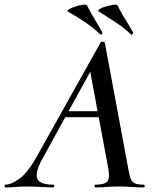

<svg xmlns="http://www.w3.org/2000/svg" viewBox="-58 -819 681 839"><path d="M-34 0Q-38 0 -38 -6Q-38 -12 -34 -12Q-8 -12 28.5 -39.5Q65 -67 101 -132L382 -634Q384 -638 391.5 -637Q399 -636 400 -633L502 -84Q507 -57 512 -41Q517 -25 530 -18.5Q543 -12 570 -12Q574 -12 574 -6Q574 0 570 0Q545 0 519 -2Q493 -4 462 -4Q432 -4 408 -2Q384 0 359 0Q355 0 355 -6Q355 -12 359 -12Q400 -12 411.5 -27Q423 -42 415 -84L333 -523L379 -583L130 -130Q105 -86 102.5 -60Q100 -34 118.5 -23Q137 -12 175 -12Q179 -12 179 -6Q179 0 174 0Q152 0 120 -2Q88 -4 58 -4Q29 -4 10.5 -2Q-8 0 -34 0ZM209 -307 224 -333H411L413 -307ZM514 -669Q481 -700 447.5 -721.5Q414 -743 375 -768Q367 -773 377 -779.5Q387 -786 405 -791Q423 -796 438 -798Q453 -800 455 -796Q471 -764 488 -737Q505 -710 523 -678Q526 -675 521.5 -670.5Q517 -666 514 -669ZM380 -669Q347 -700 314 -722Q281 -744 240 -768Q233 -772 243.5 -778.5Q254 -785 271 -790.5Q288 -796 303.5 -798Q319 -800 322 -796Q338 -764 354.5 -737Q371 -710 389 -678Q391 -675 387 -670.5Q383 -666 380 -669Z"/></svg>

Font: Cormorant Light SemiBold
Style: Italic
Weight: 600
Italic angle: -10°
Version: Version 4.000